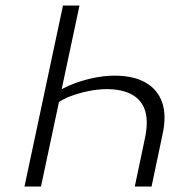

<svg xmlns="http://www.w3.org/2000/svg" viewBox="-20 -678 684 698"><path d="M269 -658 129 0H69L209 -658ZM396 -403Q465 -403 509 -378Q553 -353 569.5 -305.5Q586 -258 571 -190L531 0H470L506 -171Q520 -234 508 -274Q496 -314 460 -334Q424 -354 367 -354Q337 -354 302.5 -347Q268 -340 237 -328.5Q206 -317 185 -300L163 -326Q192 -350 231.5 -367Q271 -384 314.5 -393.5Q358 -403 396 -403Z"/></svg>

Font: Ysabeau Office Light
Style: Italic
Weight: 300
Italic angle: -12°
Designer: Christian Thalmann (Catharsis Fonts)
Version: Version 2.001;gftools[0.9.30]; featfreeze: tnum,lnum,ss02